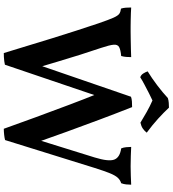

<svg xmlns="http://www.w3.org/2000/svg" viewBox="32 -956 932 1037"><g transform="rotate(90 498.5 -437.0)"><path d="M20 -679Q32 -678 49.5 -677.5Q67 -677 86 -676.5Q105 -676 122 -676Q139 -676 151 -676Q167 -676 191.5 -676.5Q216 -677 242.5 -677.5Q269 -678 288 -679Q288 -667 287 -653Q286 -639 282 -625Q249 -622 234 -614Q219 -606 221 -584Q223 -562 238 -517Q256 -464 275.5 -402.5Q295 -341 314 -276.5Q333 -212 351 -152H321L502 -678Q513 -682 527.5 -683Q542 -684 558 -684Q592 -598 625.5 -508.5Q659 -419 691.5 -329.5Q724 -240 754 -154H728L830 -482Q853 -557 841.5 -587.5Q830 -618 781 -625Q776 -637 774.5 -652Q773 -667 773 -679Q794 -678 822.5 -677Q851 -676 878 -676Q901 -676 929 -677Q957 -678 977 -679Q977 -666 975.5 -652Q974 -638 969 -625Q952 -620 939.5 -606.5Q927 -593 915 -563.5Q903 -534 886 -480L736 2Q726 5 708 7Q690 9 675 9Q645 -76 613 -162.5Q581 -249 548.5 -336Q516 -423 482 -507H502L329 3Q321 5 309.5 6.5Q298 8 287 8.5Q276 9 266 9Q226 -124 185.5 -254.5Q145 -385 105 -504Q86 -559 75 -583.5Q64 -608 53.5 -615Q43 -622 26 -624Q22 -636 21 -650.5Q20 -665 20 -679ZM397 -728Q384 -732 376 -745Q368 -758 365 -768Q401 -790 440 -819.5Q479 -849 509 -877Q521 -881 535 -882Q549 -883 561 -883Q587 -855 620.5 -824.5Q654 -794 696 -763Q687 -751 674 -742Q661 -733 642 -729Q616 -745 584 -763Q552 -781 522 -794Q508 -788 484 -775.5Q460 -763 436 -750.5Q412 -738 397 -728Z"/></g></svg>

Font: Vollkorn SemiBold
Style: Regular
Weight: 600
Designer: Friedrich Althausen
Foundry: Friedrich Althausen
Version: Version 5.000